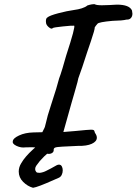

<svg xmlns="http://www.w3.org/2000/svg" viewBox="-20 -674 649 912"><path d="M101 26Q80 29 58.5 19Q37 9 41 -4Q42 -17 70.5 -30.5Q99 -44 139 -45L181 -46L191 -66Q194 -72 195 -78.5Q196 -85 198 -90L207 -126L222 -174Q252 -265 261 -302Q266 -314 277 -350Q288 -386 294 -409Q340 -550 332 -552Q322 -553 279 -548.5Q236 -544 231 -541Q226 -534 214 -543Q202 -552 199 -563Q198 -566 198 -573Q198 -587 205 -591Q215 -600 256.5 -611Q298 -622 334 -627Q351 -629 368.5 -634.5Q386 -640 395 -648Q416 -655 430 -654Q437 -649 464 -649Q487 -649 499 -650Q525 -652 535 -652Q595 -652 607 -624Q609 -614 609 -609Q609 -596 601.5 -588Q594 -580 581 -581Q563 -576 514 -575Q448 -569 443 -561Q438 -556 435.5 -552Q433 -548 430 -544Q431 -535 412 -479L394 -426Q366 -339 358 -319Q351 -302 348 -284Q340 -257 333.5 -232.5Q327 -208 320 -186L281 -47L341 -52Q400 -58 412 -58Q422 -58 425 -56Q428 -54 429 -49.5Q430 -45 431 -43Q440 -31 440 -20Q440 -2 416 9Q392 20 350 19Q305 21 277 22.5Q249 24 242 27Q235 30 235 37Q236 46 229 51.5Q222 57 211 57Q192 57 177 41Q170 31 153.5 27.5Q137 24 101 26ZM69 141Q69 120 81 101Q98 71 137 35.5Q176 0 215 -25L270 5Q247 19 217 44.5Q187 70 169 91Q157 106 152 113.5Q147 121 147 129Q147 136 151 141Q153 145 157.5 146Q162 147 169 147Q186 145 201.5 136.5Q217 128 222 126L249 111Q255 108 260 108Q269 108 273.5 116Q278 124 278 135Q278 147 273 157Q268 167 258 171L235 181Q159 215 137 218Q111 211 90 190Q69 169 69 141Z"/></svg>

Font: Caveat
Style: Bold
Weight: 700
Designer: Pablo Impallari
Foundry: Pablo Impallari
Version: Version 1.500; ttfautohint (v1.6)